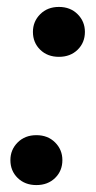

<svg xmlns="http://www.w3.org/2000/svg" viewBox="-20 -528 277 554"><path d="M85 6Q52 6 31 -14.5Q10 -35 10 -66Q10 -96 31 -117Q52 -138 85 -138Q118 -138 139 -117Q160 -96 160 -66Q160 -35 139 -14.5Q118 6 85 6ZM150 -364Q117 -364 96 -384.5Q75 -405 75 -436Q75 -466 96 -487Q117 -508 150 -508Q183 -508 204 -487Q225 -466 225 -436Q225 -405 204 -384.5Q183 -364 150 -364Z"/></svg>

Font: DM Sans 24pt SemiBold
Style: Italic
Weight: 600
Italic angle: -10°
Designer: Colophon Foundry, Jonny Pinhorn
Foundry: Colophon Foundry
Version: Version 4.004;gftools[0.9.30]